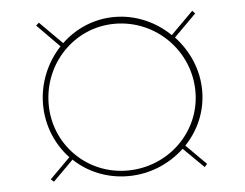

<svg xmlns="http://www.w3.org/2000/svg" viewBox="-44 -682 828 649"><g transform="rotate(-5 370.0 -357.5)"><path d="M366 -86C440 -86 507 -115 557 -162L626 -94L635 -104L567 -172C612 -219 640 -282 640 -352C640 -423 611 -489 564 -539L639 -614L630 -624L554 -548C505 -596 438 -626 366 -626C296 -626 233 -598 186 -553L110 -629L100 -620L176 -543C129 -493 100 -425 100 -352C100 -280 128 -215 173 -167L104 -98L114 -89L183 -158C230 -113 295 -86 366 -86ZM365 -105C228 -105 119 -214 119 -351C119 -490 228 -603 365 -603C504 -603 617 -490 617 -351C617 -214 504 -105 365 -105Z"/></g></svg>

Font: Cantique Normal
Style: Regular
Weight: 400
Designer: Sébastien Hayez
Foundry: Sébastien Hayez & Ariel Martín Pérez
Version: Version 1.000;hotconv 1.0.109;makeotfexe 2.5.65596